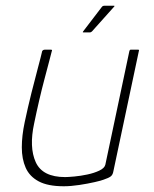

<svg xmlns="http://www.w3.org/2000/svg" viewBox="-20 -645 535 669"><path d="M202 4Q147 4 115 -13Q83 -30 69.5 -60.5Q56 -91 56 -131.5Q56 -172 66 -219Q77 -271 89.5 -321Q102 -371 112.5 -410Q123 -449 127 -467Q129 -470 131.5 -471Q134 -472 138 -472H155Q160 -472 161 -471Q162 -470 160 -465Q158 -457 151.5 -432Q145 -407 135.5 -371.5Q126 -336 116.5 -295Q107 -254 99 -215Q81 -132 104.5 -80Q128 -28 207 -28Q217 -28 239 -30Q261 -32 284.5 -37Q308 -42 326 -50.5Q344 -59 347 -71L431 -468Q432 -470 433 -471Q434 -472 435 -472H461Q463 -472 464 -471Q465 -470 464 -468L375 -48Q373 -36 366 -30.5Q359 -25 341 -19Q334 -16 310 -10.5Q286 -5 256.5 -0.5Q227 4 202 4ZM271 -532Q268 -532 268.5 -533.5Q269 -535 270 -536L335 -621Q338 -625 344 -625H377Q379 -625 379 -624Q379 -623 377 -621L300 -535Q298 -534 296.5 -533Q295 -532 293 -532Z"/></svg>

Font: Glory Thin
Style: Italic
Weight: 100
Italic angle: -12°
Designer: Robert Leuschke
Foundry: Robert Leuschke
Version: Version 1.011